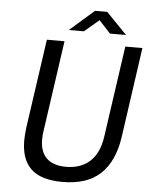

<svg xmlns="http://www.w3.org/2000/svg" viewBox="-60 -959 803 1018"><g transform="rotate(5 341.0 -449.5)"><path d="M90 -191.5Q90 -222.5 95.5 -263.5L163 -734H257L187.5 -249.5Q184 -227 184 -205.5Q184 -139 219.5 -105.2Q255 -71.5 322.5 -71.5Q401 -71.5 449.8 -116Q498.5 -160.5 511 -249.5L580.5 -734H671.5L603 -253.5Q584 -124 512.8 -57Q441.5 10 310.5 10Q196.5 10 143.2 -40.5Q90 -91 90 -191.5ZM404.5 -909H469L579 -795.5H493.5L432.5 -861.5L354.5 -795.5H274.5Z"/></g></svg>

Font: 1883 Sans
Style: Italic
Weight: 400
Italic angle: -8°
Designer: 1883 Sans project is a fork of Public Sans.
Version: Version 1.009